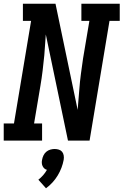

<svg xmlns="http://www.w3.org/2000/svg" viewBox="-27 -755 663 1031"><path d="M-7 0V-92H48L140 -643H96V-735H271L390 -165L399 -276Q402 -317 407.5 -358.5Q413 -400 419 -441L453 -643H410V-735H616V-643H561L454 0H338L219 -570L211 -459Q207 -418 202 -376.5Q197 -335 190 -294L156 -92H199V0ZM220 256 179 210Q193 199 204.5 186Q216 173 225 157Q217 155 211 149.5Q205 144 201.5 136.5Q198 129 197.5 120Q197 111 199 103Q201 91 206.5 79.5Q212 68 221.5 60Q231 52 243 48.5Q255 45 266 45Q278 45 289 48.5Q300 52 306.5 60Q313 68 315 79.5Q317 91 315 103Q311 125 303 146Q295 167 283 187Q271 207 255 224.5Q239 242 220 256Z"/></svg>

Font: Iosevka Etoile SmBdObl
Style: Regular
Weight: 600
Italic angle: -9°
Designer: Belleve Invis
Foundry: Belleve Invis
Version: Version 15.5.2; ttfautohint (v1.8.4)